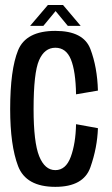

<svg xmlns="http://www.w3.org/2000/svg" viewBox="-20 -722 434 746"><path d="M195 4Q304.5 4 331.2 -72Q358 -148 360.5 -224L275.5 -239.5Q274 -164.5 255 -112.8Q236 -61 195 -61Q154 -61 132.2 -115.2Q110.5 -169.5 110.5 -298Q110.5 -439.5 131.8 -488Q153 -536.5 195 -536.5Q237 -536.5 255.5 -491Q274 -445.5 275.5 -355.5L360.5 -370Q358 -461 331.2 -531.5Q304.5 -602 195 -602Q81 -602 50.2 -526.5Q19.5 -451 19.5 -298Q19.5 -157.5 50.2 -76.8Q81 4 195 4ZM97 -621.5H148.5L196 -679L243.5 -621.5H293.5L225 -702.5H166Z"/></svg>

Font: Anybody Condensed
Style: Regular
Weight: 400
Width: 3
Designer: Tyler Finck
Foundry: Etcetera Type Company
Version: Version 1.113;gftools[0.9.25]